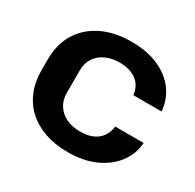

<svg xmlns="http://www.w3.org/2000/svg" viewBox="-126 -682 847 832"><g transform="rotate(30 298.0 -266.5)"><path d="M307 10Q243 10 192 -7.5Q141 -25 105 -58Q69 -91 50 -137Q31 -183 31 -240V-294Q31 -371 65 -426.5Q99 -482 161.5 -512.5Q224 -543 308 -543Q385 -543 442 -518.5Q499 -494 532.5 -449.5Q566 -405 571 -346H430Q424 -393 391.5 -416Q359 -439 308 -439Q268 -439 238 -424.5Q208 -410 191.5 -384Q175 -358 175 -323V-210Q175 -176 191.5 -149.5Q208 -123 238 -108.5Q268 -94 309 -94Q343 -94 368.5 -104.5Q394 -115 410 -136.5Q426 -158 430 -189H572Q567 -129 532 -84.5Q497 -40 439.5 -15Q382 10 307 10Z"/></g></svg>

Font: Hubot Sans Condensed ExtraLight SemiBold
Style: Regular
Weight: 600
Version: Version 2.000